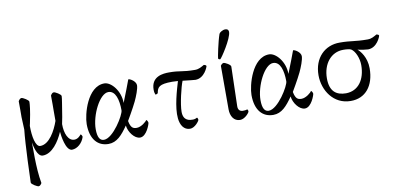

<svg xmlns="http://www.w3.org/2000/svg" viewBox="-79 -911 2873 1385"><g transform="rotate(-10 1357.5 -218.5)"><path d="M92.8 -426.8C81.1 -426.8 74.2 -415 69.3 -407.2C70.3 -370.1 69.3 -303.7 69.3 -291C69.3 -268.6 73.2 -222.7 73.2 -199.2C61.5 -97.7 52.7 168 52.7 185.5C52.7 198.2 94.7 221.7 104.5 221.7C116.2 221.7 123 210 127.9 202.1C106.4 86.9 113.3 -74.2 111.3 -98.6C116.2 -69.3 131.8 8.8 172.9 8.8C241.2 8.8 294.9 -70.3 324.2 -138.7C326.2 -112.3 340.8 2.9 387.7 3.9C426.8 3.9 465.8 -31.2 478.5 -74.2C478.5 -77.1 477.5 -81.1 475.6 -85C472.7 -89.8 469.7 -93.8 466.8 -93.8C460 -85 442.4 -64.5 417 -64.5C372.1 -64.5 348.6 -121.1 348.6 -190.4L358.4 -240.2C372.1 -327.1 380.9 -373 380.9 -390.6C380.9 -403.3 338.9 -426.8 329.1 -426.8C317.4 -426.8 310.5 -415 305.7 -407.2C306.6 -370.1 305.7 -303.7 305.7 -291V-221.7C281.2 -151.4 232.4 -62.5 167 -62.5C131.8 -62.5 117.2 -140.6 117.2 -217.8C117.2 -217.8 121.1 -234.4 122.1 -240.2C140.6 -327.1 144.5 -373 144.5 -390.6C144.5 -403.3 102.5 -426.8 92.8 -426.8Z M821.3 -129.9C821.3 -129.9 869.1 -210.9 892.6 -259.8C909.2 -294.9 929.7 -346.7 929.7 -373C929.7 -400.4 891.6 -425.8 875 -425.8C864.3 -397.5 838.9 -328.1 812.5 -263.7C812.5 -354.5 748 -426.8 699.2 -426.8C574.2 -426.8 523.4 -229.5 523.4 -159.2C523.4 -46.9 577.1 8.8 654.3 8.8C715.8 8.8 754.9 -36.1 799.8 -100.6C804.7 -52.7 845.7 2.9 886.7 2.9C935.5 2.9 963.9 -84 963.9 -91.8C963.9 -96.7 959 -111.3 951.2 -114.3C946.3 -103.5 908.2 -70.3 875 -70.3C850.6 -70.3 831.1 -76.2 821.3 -129.9ZM716.8 -360.4C769.5 -360.4 788.1 -291 788.1 -213.9C788.1 -181.6 695.3 -26.4 627 -26.4C597.7 -26.4 581.1 -51.8 581.1 -112.3C581.1 -213.9 652.3 -360.4 716.8 -360.4Z M1225.6 -351.6C1208 -292 1169.9 -168 1178.7 -85.9C1183.6 -37.1 1207 2.9 1252.9 2.9C1289.1 2.9 1322.3 -43 1322.3 -50.8C1322.3 -55.7 1319.3 -64.5 1315.4 -67.4C1309.6 -63.5 1295.9 -58.6 1284.2 -58.6C1262.7 -58.6 1212.9 -59.6 1212.9 -127.9C1212.9 -185.5 1242.2 -306.6 1258.8 -347.7C1301.8 -342.8 1343.8 -337.9 1351.6 -337.9C1418 -337.9 1447.3 -416 1447.3 -422.9C1444.3 -429.7 1438.5 -431.6 1429.7 -433.6C1408.2 -421.9 1390.6 -409.2 1361.3 -409.2C1265.6 -409.2 1256.8 -423.8 1172.9 -423.8C1129.9 -423.8 1042 -418 1042 -320.3C1042 -303.7 1044.9 -292 1048.8 -283.2C1056.6 -283.2 1066.4 -287.1 1067.4 -292C1075.2 -333 1086.9 -353.5 1183.6 -353.5C1195.3 -353.5 1210 -352.5 1225.6 -351.6Z M1625 -659.2C1607.4 -659.2 1584 -644.5 1580.1 -634.8C1560.5 -579.1 1539.1 -470.7 1539.1 -461.9C1539.1 -457 1546.9 -453.1 1550.8 -453.1H1553.7C1561.5 -456.1 1650.4 -587.9 1650.4 -636.7C1650.4 -647.5 1645.5 -659.2 1625 -659.2ZM1619.1 2.9C1655.3 2.9 1688.5 -39.1 1688.5 -46.9C1688.5 -51.8 1688.5 -58.6 1681.6 -63.5C1675.8 -59.6 1662.1 -58.6 1650.4 -58.6C1628.9 -58.6 1614.3 -71.3 1615.2 -98.6C1617.2 -196.3 1620.1 -275.4 1623 -387.7C1623 -402.3 1580.1 -422.9 1574.2 -422.9C1564.5 -422.9 1556.6 -416 1549.8 -406.2V-86.9C1549.8 -38.1 1573.2 2.9 1619.1 2.9Z M2028.3 -129.9C2028.3 -129.9 2076.2 -210.9 2099.6 -259.8C2116.2 -294.9 2136.7 -346.7 2136.7 -373C2136.7 -400.4 2098.6 -425.8 2082 -425.8C2071.3 -397.5 2045.9 -328.1 2019.5 -263.7C2019.5 -354.5 1955.1 -426.8 1906.2 -426.8C1781.2 -426.8 1730.5 -229.5 1730.5 -159.2C1730.5 -46.9 1784.2 8.8 1861.3 8.8C1922.9 8.8 1961.9 -36.1 2006.8 -100.6C2011.7 -52.7 2052.7 2.9 2093.8 2.9C2142.6 2.9 2170.9 -84 2170.9 -91.8C2170.9 -96.7 2166 -111.3 2158.2 -114.3C2153.3 -103.5 2115.2 -70.3 2082 -70.3C2057.6 -70.3 2038.1 -76.2 2028.3 -129.9ZM1923.8 -360.4C1976.6 -360.4 1995.1 -291 1995.1 -213.9C1995.1 -181.6 1902.3 -26.4 1834 -26.4C1804.7 -26.4 1788.1 -51.8 1788.1 -112.3C1788.1 -213.9 1859.4 -360.4 1923.8 -360.4Z M2540 -349.6C2561.5 -343.8 2602.5 -337.9 2616.2 -337.9C2682.6 -337.9 2711.9 -416 2711.9 -422.9C2709 -429.7 2703.1 -431.6 2694.3 -433.6C2672.9 -421.9 2655.3 -409.2 2626 -409.2C2530.3 -409.2 2506.8 -421.9 2422.9 -421.9C2314.5 -422.9 2231.4 -343.8 2231.4 -215.8C2231.4 -104.5 2303.7 6.8 2428.7 6.8C2537.1 7.8 2603.5 -74.2 2603.5 -202.1C2603.5 -283.2 2559.6 -334 2540 -349.6ZM2438.5 -366.2C2463.9 -366.2 2488.3 -363.3 2497.1 -357.4C2524.4 -339.8 2547.9 -286.1 2547.9 -235.4C2547.9 -128.9 2495.1 -54.7 2405.3 -53.7C2335 -53.7 2287.1 -86.9 2287.1 -182.6C2287.1 -289.1 2348.6 -366.2 2438.5 -366.2Z"/></g></svg>

Font: Crimson
Style: Roman
Weight: 400
Version: Version 0.2